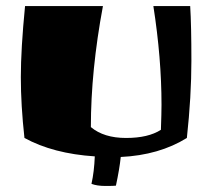

<svg xmlns="http://www.w3.org/2000/svg" viewBox="-20 -520 692 636"><path d="M610 -500Q614 -436 614 -318.5Q614 -201 599 -63Q507 -6 380 0Q376 39 364 95Q358 96 329.5 96Q301 96 283 89Q292 49 294 -2Q156 -11 61 -63Q49 -171 49 -264.5Q49 -358 63 -500H321Q281 -286 281 -99Q324 -63 397.5 -63Q471 -63 513 -90Q515 -146 515 -173Q515 -327 488 -500Z"/></svg>

Font: Ruslan Display
Style: Regular
Weight: 400
Version: Version 1.000